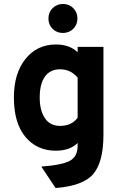

<svg xmlns="http://www.w3.org/2000/svg" viewBox="-20 -747 616 967"><path d="M224 -654Q224 -685 245 -706Q266 -727 297 -727Q328 -727 349 -706Q370 -685 370 -654Q370 -623 349 -602Q328 -581 297 -581Q266 -581 245 -601.5Q224 -622 224 -654ZM50 -256Q50 -378 108.5 -450.5Q167 -523 262 -523Q330 -523 371 -484V-511H501V-69Q501 68 450.5 128.5Q400 189 260 200L188 92Q294 84 332.5 62.5Q371 41 371 -13V-27Q332 12 261 12Q166 12 108 -57.5Q50 -127 50 -256ZM180 -256Q180 -191 206 -152Q232 -113 282 -113Q341 -113 371 -154V-356Q336 -398 282 -398Q233 -398 206.5 -361.5Q180 -325 180 -256Z"/></svg>

Font: ReCut ExtraBold
Style: Regular
Weight: 800
Designer: Giant Group (for alternate capitals set)
Version: Version 2.002;FEAKit 1.0